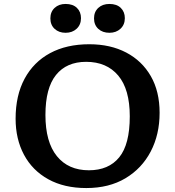

<svg xmlns="http://www.w3.org/2000/svg" viewBox="-20 -938 886 972"><path d="M417 14Q305 14 224.5 -30.5Q144 -75 101.5 -154.5Q59 -234 59 -337Q59 -455 104.5 -539.5Q150 -624 233.5 -669Q317 -714 432 -714Q539 -714 619 -672Q699 -630 743.5 -552.5Q788 -475 788 -367Q788 -257 743 -171Q698 -85 615 -35.5Q532 14 417 14ZM430 -76Q530 -76 583.5 -141.5Q637 -207 637 -349Q637 -486 578.5 -555.5Q520 -625 416 -625Q317 -625 263.5 -558.5Q210 -492 210 -356Q210 -219 268 -147.5Q326 -76 430 -76ZM534 -772Q499 -772 477.5 -792Q456 -812 456 -845Q456 -878 477.5 -898Q499 -918 534 -918Q571 -918 591.5 -898Q612 -878 612 -846Q612 -813 590 -792.5Q568 -772 534 -772ZM312 -772Q278 -772 256.5 -792Q235 -812 235 -845Q235 -878 256.5 -898Q278 -918 312 -918Q349 -918 369.5 -898Q390 -878 390 -846Q390 -813 368 -792.5Q346 -772 312 -772Z"/></svg>

Font: Literata 7pt SemiBold
Style: Regular
Weight: 600
Designer: Latin by Veronika Burian and Jose Scaglione. Greek by Irene Vlachou. Cyrillic by Vera Evstafieva.
Foundry: TypeTogether
Version: Version 3.002